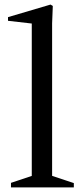

<svg xmlns="http://www.w3.org/2000/svg" viewBox="-20 -820 358 840"><path d="M28 -20 136 -56 119 -32V-735L137 -715L15 -729V-745L201 -800L211 -794L208 -718V-32L192 -56L303 -19V0H28Z"/></svg>

Font: Wittgenstein
Style: Regular
Weight: 400
Designer: Jörg Drees
Foundry: Jörg Drees
Version: Version 1.003;Glyphs 3.1.2 (3151)